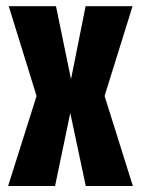

<svg xmlns="http://www.w3.org/2000/svg" viewBox="-20 -618 472 638"><path d="M7 0 101.5 -299 9 -597.5H166L216 -355L264.5 -597.5H420.5L327.5 -299L421.5 0H265L213.5 -242.5L163 0Z"/></svg>

Font: Anybody Condensed Regular
Style: Bold
Weight: 700
Width: 3
Designer: Tyler Finck
Foundry: Etcetera Type Company
Version: Version 1.010; ttfautohint (v1.8.3) -l 8 -r 50 -G 200 -x 14 